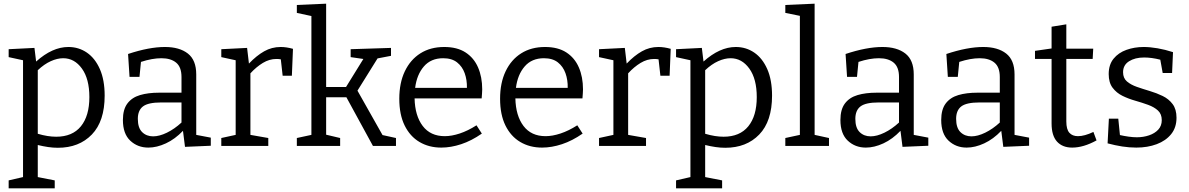

<svg xmlns="http://www.w3.org/2000/svg" viewBox="-20 -792 6454 1042"><path d="M27 230V187L105 169V-465L27 -482V-525L167 -532L176 -458Q264 -537 351 -537Q407 -537 451.5 -506.5Q496 -476 522 -417Q548 -358 548 -273Q548 -134 478.5 -62Q409 10 294 10Q268 10 241 6Q214 2 185 -5V169L277 187V230ZM285 -50Q373 -50 419 -106.5Q465 -163 465 -265Q465 -364 424.5 -420Q384 -476 323 -476Q291 -476 255.5 -460Q220 -444 185 -411V-66Q239 -50 285 -50Z M984 5 973 -82Q930 -37 880.5 -14Q831 9 785 9Q727 9 687 -28.5Q647 -66 647 -141Q647 -198 671.5 -230.5Q696 -263 740 -276Q784 -289 843 -289H965V-374Q965 -428 936 -452Q907 -476 856 -476Q806 -476 745 -456L737 -375H683L675 -499Q732 -518 782 -527.5Q832 -537 875 -537Q954 -537 999.5 -501.5Q1045 -466 1045 -388V-60L1124 -45V-1ZM728 -147Q728 -98 751.5 -75Q775 -52 811 -52Q845 -52 886 -72Q927 -92 965 -127V-236H855Q784 -236 756 -214.5Q728 -193 728 -147Z M1181 0V-43L1259 -60V-465L1181 -482V-525L1321 -532L1331 -447Q1372 -490 1413.5 -513.5Q1455 -537 1503 -537Q1535 -537 1570 -527L1564 -381H1514L1504 -470Q1493 -472 1480 -472Q1442 -472 1406.5 -450.5Q1371 -429 1339 -394V-60L1436 -43V0Z M1591 0V-43L1670 -60V-705L1591 -722V-765L1750 -772V-320H1858L1952 -472L1883 -482V-525L2102 -532V-489L2029 -475L1920 -300L2056 -59L2129 -43V0H2004L1860 -264H1750V-61L1826 -43V0Z M2375 9Q2308 9 2256.5 -21.5Q2205 -52 2176 -111Q2147 -170 2147 -256Q2147 -342 2177 -405Q2207 -468 2261.5 -502.5Q2316 -537 2391 -537Q2461 -537 2506.5 -507.5Q2552 -478 2574.5 -426Q2597 -374 2597 -307Q2597 -296 2596 -284.5Q2595 -273 2594 -258H2230Q2232 -164 2274 -108.5Q2316 -53 2394 -53Q2431 -53 2475 -67.5Q2519 -82 2566 -112L2595 -67Q2539 -28 2483 -9.5Q2427 9 2375 9ZM2385 -476Q2319 -476 2280.5 -431.5Q2242 -387 2233 -315H2514Q2515 -358 2502 -394.5Q2489 -431 2460.5 -453.5Q2432 -476 2385 -476Z M2922 9Q2855 9 2803.5 -21.5Q2752 -52 2723 -111Q2694 -170 2694 -256Q2694 -342 2724 -405Q2754 -468 2808.5 -502.5Q2863 -537 2938 -537Q3008 -537 3053.5 -507.5Q3099 -478 3121.5 -426Q3144 -374 3144 -307Q3144 -296 3143 -284.5Q3142 -273 3141 -258H2777Q2779 -164 2821 -108.5Q2863 -53 2941 -53Q2978 -53 3022 -67.5Q3066 -82 3113 -112L3142 -67Q3086 -28 3030 -9.5Q2974 9 2922 9ZM2932 -476Q2866 -476 2827.5 -431.5Q2789 -387 2780 -315H3061Q3062 -358 3049 -394.5Q3036 -431 3007.5 -453.5Q2979 -476 2932 -476Z M3231 0V-43L3309 -60V-465L3231 -482V-525L3371 -532L3381 -447Q3422 -490 3463.5 -513.5Q3505 -537 3553 -537Q3585 -537 3620 -527L3614 -381H3564L3554 -470Q3543 -472 3530 -472Q3492 -472 3456.5 -450.5Q3421 -429 3389 -394V-60L3486 -43V0Z M3649 230V187L3727 169V-465L3649 -482V-525L3789 -532L3798 -458Q3886 -537 3973 -537Q4029 -537 4073.5 -506.5Q4118 -476 4144 -417Q4170 -358 4170 -273Q4170 -134 4100.5 -62Q4031 10 3916 10Q3890 10 3863 6Q3836 2 3807 -5V169L3899 187V230ZM3907 -50Q3995 -50 4041 -106.5Q4087 -163 4087 -265Q4087 -364 4046.5 -420Q4006 -476 3945 -476Q3913 -476 3877.5 -460Q3842 -444 3807 -411V-66Q3861 -50 3907 -50Z M4479 -43V0H4242V-43L4321 -60V-706L4242 -722V-765L4401 -772V-60Z M4878 5 4867 -82Q4824 -37 4774.5 -14Q4725 9 4679 9Q4621 9 4581 -28.5Q4541 -66 4541 -141Q4541 -198 4565.5 -230.5Q4590 -263 4634 -276Q4678 -289 4737 -289H4859V-374Q4859 -428 4830 -452Q4801 -476 4750 -476Q4700 -476 4639 -456L4631 -375H4577L4569 -499Q4626 -518 4676 -527.5Q4726 -537 4769 -537Q4848 -537 4893.5 -501.5Q4939 -466 4939 -388V-60L5018 -45V-1ZM4622 -147Q4622 -98 4645.5 -75Q4669 -52 4705 -52Q4739 -52 4780 -72Q4821 -92 4859 -127V-236H4749Q4678 -236 4650 -214.5Q4622 -193 4622 -147Z M5425 5 5414 -82Q5371 -37 5321.5 -14Q5272 9 5226 9Q5168 9 5128 -28.5Q5088 -66 5088 -141Q5088 -198 5112.5 -230.5Q5137 -263 5181 -276Q5225 -289 5284 -289H5406V-374Q5406 -428 5377 -452Q5348 -476 5297 -476Q5247 -476 5186 -456L5178 -375H5124L5116 -499Q5173 -518 5223 -527.5Q5273 -537 5316 -537Q5395 -537 5440.5 -501.5Q5486 -466 5486 -388V-60L5565 -45V-1ZM5169 -147Q5169 -98 5192.5 -75Q5216 -52 5252 -52Q5286 -52 5327 -72Q5368 -92 5406 -127V-236H5296Q5225 -236 5197 -214.5Q5169 -193 5169 -147Z M5799 9Q5746 9 5716.5 -23.5Q5687 -56 5687 -122V-472H5597V-516L5687 -529V-647L5767 -660V-528H5913L5910 -472H5767V-133Q5767 -90 5783.5 -71.5Q5800 -53 5830 -53Q5866 -53 5914 -76L5931 -30Q5860 9 5799 9Z M6075 -400Q6075 -368 6096 -350Q6117 -332 6150 -320.5Q6183 -309 6220 -298Q6257 -287 6290 -271Q6323 -255 6344 -227Q6365 -199 6365 -153Q6365 -100 6336 -64Q6307 -28 6257.5 -9.5Q6208 9 6147 9Q6109 9 6070.5 3Q6032 -3 5991 -14L5998 -148H6049L6058 -59Q6080 -54 6104.5 -50.5Q6129 -47 6150 -47Q6185 -47 6216 -57.5Q6247 -68 6266 -88.5Q6285 -109 6285 -140Q6285 -173 6264.5 -192Q6244 -211 6211 -223Q6178 -235 6141 -245.5Q6104 -256 6071.5 -272Q6039 -288 6018 -316Q5997 -344 5997 -390Q5997 -441 6023.5 -473.5Q6050 -506 6093.5 -521.5Q6137 -537 6187 -537Q6221 -537 6262 -530Q6303 -523 6346 -509L6341 -396H6290L6277 -468Q6230 -480 6189 -480Q6140 -480 6107.5 -459.5Q6075 -439 6075 -400Z"/></svg>

Font: Bitter
Style: Regular
Weight: 400
Designer: Sol Matas, and Bitter project Authors
Foundry: Sol Matas
Version: Version 2.001